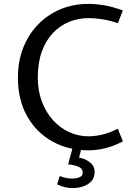

<svg xmlns="http://www.w3.org/2000/svg" viewBox="-20 -760 692 986"><path d="M434 12Q331.5 12 249.5 -33.2Q167.5 -78.5 119.8 -162.5Q72 -246.5 72 -362Q72 -446 99.5 -515.2Q127 -584.5 176.2 -635Q225.5 -685.5 291.2 -712.8Q357 -740 434 -740Q476 -740 520.8 -731.8Q565.5 -723.5 611 -706L585 -641Q541.5 -655.5 505 -661.2Q468.5 -667 434 -667Q382.5 -667 335.5 -648Q288.5 -629 252.2 -591Q216 -553 195 -495.8Q174 -438.5 174 -362Q174 -294 195 -238.5Q216 -183 252.2 -143Q288.5 -103 335.5 -81.5Q382.5 -60 434 -60Q468.5 -60 506.2 -69Q544 -78 585 -99L611 -34Q564.5 -9.5 520.2 1.2Q476 12 434 12ZM352 206Q335 206 316 201.8Q297 197.5 273 187L287 144Q306 151.5 321.5 154.2Q337 157 352 157Q369.5 157 387.2 150.5Q405 144 405 126Q405 107 385.2 97.2Q365.5 87.5 330 84L352 2L399 -2L386 50Q414.5 53 440.2 72.5Q466 92 466 123Q466 153 448.8 171.2Q431.5 189.5 405.2 197.8Q379 206 352 206Z"/></svg>

Font: Expletus Sans
Style: Regular
Weight: 400
Designer: Jasper de Waard
Foundry: Designtown
Version: Version 7.500